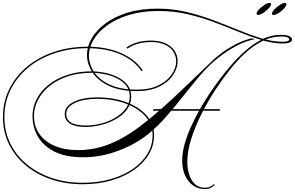

<svg xmlns="http://www.w3.org/2000/svg" viewBox="-70 -1020 2014 1311"><path d="M1328 271Q1283 271 1248 246Q1213 221 1193.5 177.5Q1174 134 1174 78Q1174 22 1191.5 -39Q1209 -100 1237 -161Q1265 -222 1297.5 -278.5Q1330 -335 1361.5 -382Q1393 -429 1417 -461Q1454 -512 1501.5 -567.5Q1549 -623 1604 -672Q1659 -721 1720 -751.5Q1781 -782 1845 -782Q1884 -782 1904 -774Q1924 -766 1924 -749Q1924 -737 1907.5 -730Q1891 -723 1864 -723Q1793 -723 1718.5 -745.5Q1644 -768 1563.5 -801Q1483 -834 1396 -867Q1309 -900 1213.5 -922.5Q1118 -945 1013 -945Q901 -945 812.5 -918.5Q724 -892 662.5 -847.5Q601 -803 569 -749Q537 -695 537 -640Q537 -581 573 -527.5Q609 -474 682 -441Q755 -408 865 -408Q953 -408 1012.5 -437.5Q1072 -467 1102.5 -511.5Q1133 -556 1133 -601Q1133 -636 1114.5 -666Q1096 -696 1057.5 -714.5Q1019 -733 960 -733Q912 -733 870.5 -721Q829 -709 801 -688L793 -695Q823 -718 867 -730.5Q911 -743 960 -743Q1022 -743 1062.5 -723Q1103 -703 1123 -671.5Q1143 -640 1143 -603Q1143 -555 1111.5 -507.5Q1080 -460 1018 -429Q956 -398 864 -398Q750 -398 674.5 -433.5Q599 -469 561.5 -525.5Q524 -582 524 -645Q524 -702 556 -758Q588 -814 650 -860Q712 -906 801.5 -933.5Q891 -961 1005 -961Q1109 -961 1204.5 -938Q1300 -915 1388.5 -881.5Q1477 -848 1558.5 -814.5Q1640 -781 1715.5 -758Q1791 -735 1861 -735Q1885 -735 1895 -739.5Q1905 -744 1905 -752Q1905 -760 1891 -765.5Q1877 -771 1852 -771Q1783 -771 1719.5 -738.5Q1656 -706 1600 -653.5Q1544 -601 1495 -538Q1446 -475 1405 -413Q1353 -335 1308.5 -247.5Q1264 -160 1236.5 -74.5Q1209 11 1209 85Q1209 132 1222 172.5Q1235 213 1261.5 237.5Q1288 262 1328 262Q1349 262 1364.5 255Q1380 248 1393 236L1395 244Q1382 257 1366 264Q1350 271 1328 271ZM495 238Q377 238 277.5 204Q178 170 104.5 108Q31 46 -9.5 -37.5Q-50 -121 -50 -220Q-50 -323 -7 -411Q36 -499 114 -564Q192 -629 297.5 -665Q403 -701 527 -701Q655 -701 753.5 -659Q852 -617 904 -540L897 -533Q846 -609 750.5 -650Q655 -691 527 -691Q405 -691 301.5 -656Q198 -621 121.5 -557.5Q45 -494 2.5 -408Q-40 -322 -40 -220Q-40 -123 0 -41Q40 41 112 101Q184 161 281.5 194.5Q379 228 495 228Q597 228 684 203.5Q771 179 835.5 135Q900 91 936 31.5Q972 -28 972 -98Q972 -170 923 -225.5Q874 -281 788 -313Q702 -345 592 -345Q498 -345 440 -316.5Q382 -288 382 -243Q382 -163 516 -163Q571 -163 624.5 -177.5Q678 -192 721 -218.5Q764 -245 790 -281Q816 -317 816 -362Q816 -406 790.5 -437Q765 -468 725 -487Q685 -506 640 -514.5Q595 -523 556 -523Q466 -523 393.5 -499Q321 -475 269.5 -433.5Q218 -392 190 -339Q162 -286 162 -228Q162 -157 199.5 -104.5Q237 -52 304.5 -23.5Q372 5 463 5Q539 5 610 -14Q681 -33 749.5 -69.5Q818 -106 889 -159.5Q960 -213 1037 -281.5Q1114 -350 1200.5 -433Q1287 -516 1387 -612Q1406 -630 1444 -658.5Q1482 -687 1534 -715Q1586 -743 1646 -758L1672 -753Q1608 -740 1553 -711.5Q1498 -683 1457 -653Q1416 -623 1393 -603Q1335 -552 1281 -487Q1227 -422 1172.5 -353Q1118 -284 1060.5 -219Q1003 -154 940 -103Q885 -59 814 -23.5Q743 12 662.5 33Q582 54 497 54Q379 54 302.5 15.5Q226 -23 189 -87Q152 -151 152 -228Q152 -288 180 -343Q208 -398 261 -440.5Q314 -483 389 -508Q464 -533 557 -533Q593 -533 639 -524.5Q685 -516 728 -496Q771 -476 798.5 -442.5Q826 -409 826 -360Q826 -313 799 -275Q772 -237 726.5 -210Q681 -183 626.5 -168.5Q572 -154 516 -153Q372 -153 372 -243Q372 -293 433 -324Q494 -355 592 -355Q705 -355 793 -322Q881 -289 931.5 -231Q982 -173 982 -98Q982 -26 945.5 35Q909 96 843 141.5Q777 187 688 212.5Q599 238 495 238ZM973 -264 979 -275H1431V-264ZM1770 -1000Q1781 -1000 1781 -993Q1781 -980 1764.5 -962.5Q1748 -945 1727.5 -931.5Q1707 -918 1692 -918Q1682 -918 1682 -926Q1682 -938 1698 -955.5Q1714 -973 1735 -986.5Q1756 -1000 1770 -1000ZM1875 -1000Q1886 -1000 1886 -993Q1886 -980 1870 -962.5Q1854 -945 1833.5 -931.5Q1813 -918 1797 -918Q1787 -918 1787 -926Q1787 -938 1803.5 -955.5Q1820 -973 1841 -986.5Q1862 -1000 1875 -1000Z"/></svg>

Font: Ballet 24pt
Style: Regular
Weight: 400
Designer: Maximiliano R. Sproviero
Foundry: Omnibus-Type
Version: Version 1.100